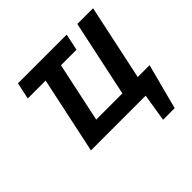

<svg xmlns="http://www.w3.org/2000/svg" viewBox="-202 -870 1276 1276"><g transform="rotate(-45 436.0 -231.5)"><path d="M547 0 687 -658H835L695 0ZM205 0 230 -120H673L648 0ZM157 0 297 -658H441L301 0ZM640 195 691 -125H833L749 195ZM669 0 696 -125H834L743 0ZM104 -541 129 -658H587L562 -541Z"/></g></svg>

Font: Ysabeau Infant ExtraBold
Style: Italic
Weight: 800
Italic angle: -12°
Designer: Christian Thalmann (Catharsis Fonts)
Version: Version 2.001;gftools[0.9.30]; featfreeze: ss01,ss02,lnum